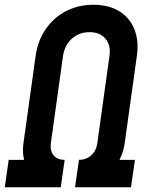

<svg xmlns="http://www.w3.org/2000/svg" viewBox="-28 -786 640 806"><path d="M-8 0 8.5 -115H127.5L80 -82.5Q73.5 -111 70 -132Q66.5 -153 70.5 -185L121.5 -551Q130.5 -615.5 164 -664Q197.5 -712.5 249 -739.2Q300.5 -766 364 -766Q428 -766 472 -739.2Q516 -712.5 535.8 -664Q555.5 -615.5 546.5 -551L495.5 -185Q491.5 -157.5 481.2 -132Q471 -106.5 457 -82.5L419 -115H538.5L522 0H287L303.5 -115Q334 -115 355.2 -134.2Q376.5 -153.5 380.5 -185L431.5 -551Q438 -596 414.8 -623.5Q391.5 -651 348 -651Q304 -651 273.5 -623.5Q243 -596 236.5 -551L185.5 -185Q181.5 -153.5 196.8 -134.2Q212 -115 243.5 -115L227 0Z"/></svg>

Font: Mohave SemiBold
Style: Italic
Weight: 600
Italic angle: -8°
Designer: Gumpita Rahayu
Foundry: Tokotype
Version: Version 2.003